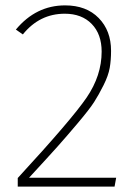

<svg xmlns="http://www.w3.org/2000/svg" viewBox="-20 -694 507 714"><path d="M222 -674Q301 -674 347 -627Q393 -580 393 -505Q393 -470 388 -441.5Q383 -413 365 -377Q347 -341 330 -314.5Q313 -288 270 -237Q227 -186 193.5 -148.5Q160 -111 88 -33H412L406 0H46V-32Q246 -249 302 -331Q358 -413 358 -502Q358 -567 321 -605Q284 -643 221 -643Q127 -643 65 -566L39 -584Q114 -674 222 -674Z"/></svg>

Font: Fira Sans UltraLight
Style: Regular
Weight: 200
Designer: Carrois Corporate & Edenspiekermann AG
Foundry: Carrois Corporate GbR & Edenspiekermann AG
Version: Version 4.106;PS 004.106;hotconv 1.0.70;makeotf.lib2.5.58329